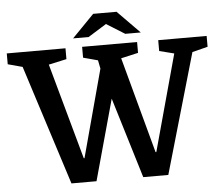

<svg xmlns="http://www.w3.org/2000/svg" viewBox="-69 -957 1186 1023"><g transform="rotate(-5 523.5 -445.0)"><path d="M737 -127 878 -642 799 -662V-720H1058V-662L975 -641L790 0H656L525 -431L406 0H272L67 -641L-11 -662V-720H303V-662L207 -641L349 -128H353L479 -596L470 -641L392 -662V-720H686V-662L594 -641L733 -127ZM710 -769 591 -890H466L348 -769H431L529 -830L627 -769Z"/></g></svg>

Font: Domine
Style: Bold
Weight: 700
Designer: Pablo Impallari, Rodrigo Fuenzalida, Brenda Gallo
Foundry: Pablo Impallari, Rodrigo Fuenzalida, Brenda Gallo
Version: Version 2.000